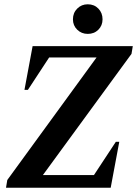

<svg xmlns="http://www.w3.org/2000/svg" viewBox="-20 -875 651 895"><path d="M8 0 14 -36 430 -607H209L110 -456H94L132 -660H599L593 -624L180 -59H418L520 -214H536L496 0ZM389 -717Q360 -717 340 -736.5Q320 -756 320 -785Q320 -815 340 -835Q360 -855 389 -855Q419 -855 438.5 -835Q458 -815 458 -785Q458 -756 438.5 -736.5Q419 -717 389 -717Z"/></svg>

Font: Spectral
Style: Bold Italic
Weight: 700
Italic angle: -10°
Designer: Jean-Baptiste Levee
Foundry: Production Type
Version: Version 2.001